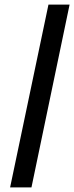

<svg xmlns="http://www.w3.org/2000/svg" viewBox="-20 -749 323 836"><path d="M191 -729H283L117 67H24Z"/></svg>

Font: Mona Sans Medium
Style: Italic
Weight: 500
Italic angle: -11.7°
Designer: Deni Anggara
Foundry: GitHub
Version: Version 2.000